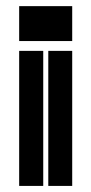

<svg xmlns="http://www.w3.org/2000/svg" viewBox="-20 -611 300 631"><path d="M217.3 -590.8V-476.1H43V-590.8ZM138.7 0V-443.8H217.3V0ZM43 0V-443.8H122.1V0Z"/></svg>

Font: Ebtekar Inline 2
Style: Inline-2
Weight: 500
Designer: Arman Khorramak
Foundry: Arman Khorramak
Version: Version 2.000